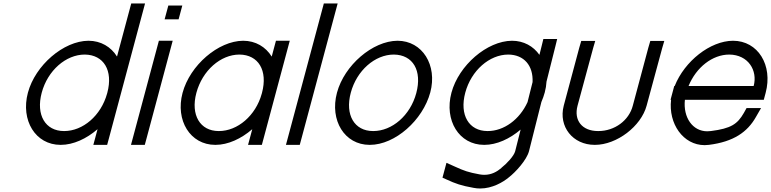

<svg xmlns="http://www.w3.org/2000/svg" viewBox="-20 -819 4465 1112"><path d="M141.6 -282C98.7 -122 185.6 20 330.6 20C331.1 20 331.7 20 332.2 20C404.7 20 481.2 -15.5 545 -70.9L531.4 -20L520.6 20H600.6L611.4 -20L681.6 -282L682.6 -285.7L809.4 -759L820.1 -799H740.1L729.4 -759L657.7 -491.5C623.1 -547.1 564.8 -583 492.2 -583C347.9 -582 184.2 -441 141.6 -282ZM221.6 -282C256.1 -411 361.8 -503 470.8 -503C580.5 -502 636.1 -411 601.6 -282L600.3 -277.3C564.9 -148.8 459.8 -60 352.1 -60C351.5 -60 350.9 -60 350.4 -60C243.2 -60 186.9 -152.7 221.6 -282Z M973.4 -707H974.4H1014.4L1035.9 -787H995.9H994.9H954.9L933.4 -707ZM889.5 -543 749.4 -20 738.6 20H818.6L829.4 -20L969.5 -543L980.2 -583H900.2Z M1037.3 -281C994.7 -122 1081.6 20 1226.6 20C1227.1 20 1227.7 20 1228.2 20C1300.7 20 1377.2 -15.5 1441 -70.8L1427.4 -20L1416.6 20H1496.6L1507.4 -20L1577.3 -281L1578.3 -284.8L1647.5 -543L1658.2 -583H1578.2L1567.5 -543L1553.7 -491.3C1519.1 -547.1 1460.8 -583 1388.2 -583C1243.9 -582 1080.2 -441 1037.3 -281ZM1117.3 -281C1152.1 -411 1257.8 -503 1366.8 -503C1476.5 -502 1532.1 -411 1497.3 -281L1496 -276.3C1460.9 -148.8 1355.8 -60 1248.1 -60C1247.5 -60 1246.9 -60 1246.4 -60C1139.2 -60 1082.9 -152.7 1117.3 -281Z M1844.9 -759 1646.9 -20 1636.1 20H1716.1L1726.9 -20L1924.9 -759L1935.6 -799H1855.6Z M1931.6 -282C1888.7 -122 1975.6 20 2120.6 20C2121.1 20 2121.7 20 2122.2 20C2268.6 20 2429 -123.2 2472.1 -283.9C2514.2 -441.1 2426.6 -583 2282.2 -583C2137.9 -582 1974.2 -441 1931.6 -282ZM2011.6 -282C2046.1 -411 2151.8 -503 2260.8 -503C2371.8 -502 2425.9 -410.1 2390.9 -279.6C2356.2 -149.9 2250.4 -60 2142.1 -60C2141.5 -60 2140.9 -60 2140.3 -60C2033.2 -60 1976.9 -152.7 2011.6 -282Z M2594.6 -282C2551.7 -122 2638.6 20 2783.6 20C2784.1 20 2784.7 20 2785.2 20C2856.7 20 2932.1 -14.5 2995.3 -68.6L2963.7 57C2956.5 84 2917 127 2884 153L2883.7 154C2858.2 175.5 2826.7 193.5 2785.3 193.5C2776.6 193.5 2767.4 192.7 2757.8 191C2692 179 2667.4 170 2614.9 146L2565.8 124L2542.7 210L2565 220C2619.4 245 2650.4 256 2722.9 269C2735.8 271.6 2748.6 272.7 2761 272.7C2831.3 272.7 2893.2 236.2 2926 209C2966.3 178 3030.1 108 3043.7 57L3115.5 -228.2C3123.5 -246.5 3129.9 -264.8 3135.1 -283.9C3140.8 -305.1 3144.1 -326.1 3145.2 -346.4L3197.4 -554L3206.9 -593H3126.9L3116.9 -552L3104.2 -501.3C3069 -551.3 3013.4 -583 2945.2 -583C2800.9 -582 2637.2 -441 2594.6 -282ZM2674.6 -282C2709.1 -411 2814.8 -503 2923.8 -503C3015 -502.2 3068.8 -439.1 3064.5 -343.7L3035.3 -227.5C2989.4 -126.4 2898.2 -60 2805.1 -60C2804.5 -60 2803.9 -60 2803.3 -60C2696.2 -60 2639.9 -152.7 2674.6 -282Z M3335 -543 3245 -207C3213.3 -85 3298.1 20 3424.1 20C3424.7 20 3425.3 20 3425.9 20C3552.2 20 3693 -87.6 3725 -207L3815.7 -542L3827.4 -582H3746.4L3735 -543L3645 -207C3622.9 -121 3539.6 -60 3445.6 -60C3444.8 -60 3444.1 -60 3443.4 -60C3351.5 -60 3302.1 -121.7 3325 -207L3415.7 -542L3427.4 -582H3346.4Z M3967.9 -321C4012.4 -429.5 4106.3 -503 4203.8 -503C4313.5 -502 4369.1 -411 4345 -321ZM3866.7 -241C3850.4 -102.9 3936.5 21.6 4061.2 21.6C4069.2 21.6 4077.4 21 4085.6 20C4228.5 2 4308.5 -54 4357.8 -141L4387.7 -193H4303.7L4288.2 -165C4250.8 -100 4214.1 -75 4097.1 -60H4096.1C4089.3 -59.1 4082.7 -58.6 4076.3 -58.6C3991.5 -58.6 3935.6 -138.5 3946.7 -241H4363.6H4403.6L4414.3 -281C4457.2 -441 4370.2 -583 4225.2 -583C4093 -582.1 3944.7 -464.5 3887.6 -321H3885L3874.3 -281L3863.6 -241Z"/></svg>

Font: Nordica Advanced
Style: RegularObl
Weight: 300
Version: Version 1.07